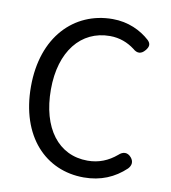

<svg xmlns="http://www.w3.org/2000/svg" viewBox="-84 -819 806 905"><g transform="rotate(10 319.0 -366.5)"><path d="M149 -87C206 -22 286 13 377 13C458 13 523 -15 576 -65C592 -82 594 -101 579 -119C561 -140 539 -139 519 -120C480 -87 435 -68 381 -68C241 -68 153 -184 153 -369C153 -552 246 -665 384 -665C431 -665 470 -649 502 -625C523 -606 543 -607 561 -629C576 -647 578 -662 561 -678C519 -716 458 -746 383 -746C290 -746 209 -710 151 -645C93 -580 58 -485 58 -366C58 -247 92 -152 149 -87Z"/></g></svg>

Font: GenSenRounded2 TW R
Style: Regular
Weight: 400
Version: Version 2.100;PS 2.1;hotconv 16.6.51;makeotf.lib2.5.65220 DE